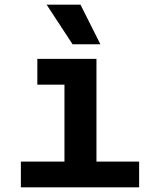

<svg xmlns="http://www.w3.org/2000/svg" viewBox="-20 -808 690 828"><path d="M258 0V-554H396V0ZM70 0V-111H580V0ZM141 -443V-554H327V-443ZM413 -617H293L181 -788H327Z"/></svg>

Font: Azeret Mono SemiBold
Style: Regular
Weight: 600
Designer: Martin Vácha
Foundry: Displaay
Version: Version 1.002